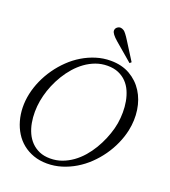

<svg xmlns="http://www.w3.org/2000/svg" viewBox="-156 -986 979 1107"><g transform="rotate(20 333.5 -432.5)"><path d="M99.6 -316.4Q93.8 -283.2 93.5 -248.8Q93.3 -214.4 99.1 -181.9Q105 -149.4 117.9 -121.1Q130.9 -92.8 151.6 -71.5Q172.4 -50.3 200.9 -37.8Q229.5 -25.4 267.6 -25.4Q305.7 -25.4 339.6 -37.8Q373.5 -50.3 403.1 -71.5Q432.6 -92.8 457.3 -121.1Q481.9 -149.4 501.5 -181.9Q521 -214.4 535.4 -248.8Q549.8 -283.2 558.6 -316.4L565.9 -350.1Q571.3 -383.3 571.5 -417.7Q571.8 -452.1 565.9 -484.6Q560.1 -517.1 547.6 -545.4Q535.2 -573.7 514.6 -595Q494.1 -616.2 465.3 -628.7Q436.5 -641.1 398.4 -641.1Q360.4 -641.1 326.4 -628.7Q292.5 -616.2 262.9 -595Q233.4 -573.7 208.5 -545.4Q183.6 -517.1 163.8 -484.6Q144 -452.1 129.6 -417.7Q115.2 -383.3 106.9 -350.1ZM639.2 -333.5Q629.9 -290.5 611.1 -248.3Q592.3 -206.1 565.4 -168Q538.6 -129.9 504.9 -97.7Q471.2 -65.4 432.1 -42Q393.1 -18.6 349.6 -5.1Q306.2 8.3 260.3 8.3Q214.8 8.3 177.2 -5.1Q139.6 -18.6 110.6 -42Q81.5 -65.4 61.5 -97.7Q41.5 -129.9 30.8 -168Q20 -206.1 19 -248Q18.1 -290 27.3 -333Q36.6 -376 55.4 -418.2Q74.2 -460.4 101.1 -498.5Q127.9 -536.6 161.4 -568.8Q194.8 -601.1 233.9 -624.5Q272.9 -647.9 316.2 -661.4Q359.4 -674.8 405.3 -674.8Q473.6 -674.8 523.9 -645.8Q574.2 -616.7 604.5 -568.8Q634.8 -521 643.8 -459.7Q652.8 -398.4 639.2 -333.5ZM520 -707.5 510.3 -698.7 400.9 -792Q361.8 -825.7 361.8 -844.2Q361.8 -856.9 371.3 -865Q380.9 -873 391.6 -873Q401.4 -873 413.1 -865.7Q425.3 -857.9 450.7 -817.4Z"/></g></svg>

Font: Atsinvsda
Style: Italic
Weight: 400
Italic angle: -12°
Designer: Al Webster
Foundry: Al Webster and Michael Everson
Version: Version 2.000